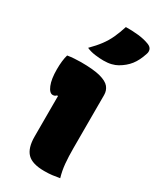

<svg xmlns="http://www.w3.org/2000/svg" viewBox="-210 -888 798 964"><g transform="rotate(30 189.5 -406.5)"><path d="M96 -117V-352H90Q83 -343 70 -343Q51 -343 37.5 -376Q24 -409 24 -465Q24 -517 34 -551Q51 -554 72.5 -555.5Q94 -557 111 -557Q184 -557 223.5 -546.5Q263 -536 278.5 -517Q294 -498 294 -472V-163Q294 -116 297.5 -76.5Q301 -37 312 0Q290 4 270 6.5Q250 9 224 9Q154 9 125 -21Q96 -51 96 -117ZM218 -822Q253 -823 290.5 -819Q328 -815 357 -803Q373 -796 377 -783.5Q381 -771 376 -758Q362 -714 340 -686Q318 -658 283 -638Q269 -630 249.5 -625Q230 -620 204 -620Q182 -620 155 -623.5Q128 -627 106 -637Q137 -668 157.5 -695.5Q178 -723 192 -753.5Q206 -784 218 -822Z"/></g></svg>

Font: Recursive Sn Csl St Blk
Style: Regular
Weight: 900
Version: Version 1.079;hotconv 1.0.112;makeotfexe 2.5.65598; ttfautoh